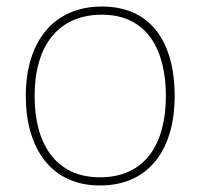

<svg xmlns="http://www.w3.org/2000/svg" viewBox="-20 -558 614 588"><path d="M515 -264C515 -417 451 -538 292 -538C145 -538 59 -432 59 -264C59 -107 134 10 286 10C443 10 515 -109 515 -264ZM86 -264C86 -420 160 -513 292 -513C433 -513 488 -402 488 -264C488 -119 426 -15 286 -15C151 -15 86 -117 86 -264Z"/></svg>

Font: Noto Sans Georgian Thin
Style: Regular
Weight: 100
Designer: Monotype Design Team, Akaki Razmadze
Foundry: Google LLC
Version: Version 2.005